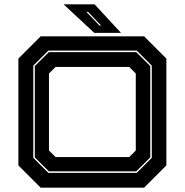

<svg xmlns="http://www.w3.org/2000/svg" viewBox="-20 -868 854 888"><path d="M168 0 65 -103V-597L168 -700H646.5L749.5 -597V-103L646.5 0ZM203.5 -68.5H612.5L682 -138V-564.5L612.5 -634H203.5L134 -564.5V-138ZM206 -75.5 141 -140V-562.5L206 -627H610L675 -562.5V-140L610 -75.5ZM237 -141.5H577.5L608 -172V-528L577.5 -558.5H237L206.5 -528V-172ZM539.5 -716H416L274 -848H417.5ZM447.5 -750 387.5 -813H379.5L440 -750Z"/></svg>

Font: Tourney Expanded ExtraBold
Style: Regular
Weight: 800
Width: 7
Designer: Tyler Finck
Foundry: Etcetera Type Co
Version: Version 1.010; ttfautohint (v1.8.3)